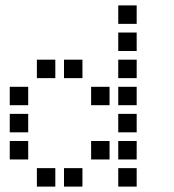

<svg xmlns="http://www.w3.org/2000/svg" viewBox="-20 -704 640 708"><path d="M417 -684Q416 -684 416 -684Q416 -684 416 -683V-617Q416 -616 416 -616Q416 -616 417 -616H483Q484 -616 484 -616Q484 -616 484 -617V-683Q484 -684 484 -684Q484 -684 483 -684ZM417 -584Q416 -584 416 -584Q416 -584 416 -583V-517Q416 -516 416 -516Q416 -516 417 -516H483Q484 -516 484 -516Q484 -516 484 -517V-583Q484 -584 484 -584Q484 -584 483 -584ZM117 -484Q116 -484 116 -484Q116 -484 116 -483V-417Q116 -416 116 -416Q116 -416 117 -416H183Q184 -416 184 -416Q184 -416 184 -417V-483Q184 -484 184 -484Q184 -484 183 -484ZM217 -484Q216 -484 216 -484Q216 -484 216 -483V-417Q216 -416 216 -416Q216 -416 217 -416H283Q284 -416 284 -416Q284 -416 284 -417V-483Q284 -484 284 -484Q284 -484 283 -484ZM417 -484Q416 -484 416 -484Q416 -484 416 -483V-417Q416 -416 416 -416Q416 -416 417 -416H483Q484 -416 484 -416Q484 -416 484 -417V-483Q484 -484 484 -484Q484 -484 483 -484ZM17 -384Q16 -384 16 -384Q16 -384 16 -383V-317Q16 -316 16 -316Q16 -316 17 -316H83Q84 -316 84 -316Q84 -316 84 -317V-383Q84 -384 84 -384Q84 -384 83 -384ZM317 -384Q316 -384 316 -384Q316 -384 316 -383V-317Q316 -316 316 -316Q316 -316 317 -316H383Q384 -316 384 -316Q384 -316 384 -317V-383Q384 -384 384 -384Q384 -384 383 -384ZM417 -384Q416 -384 416 -384Q416 -384 416 -383V-317Q416 -316 416 -316Q416 -316 417 -316H483Q484 -316 484 -316Q484 -316 484 -317V-383Q484 -384 484 -384Q484 -384 483 -384ZM17 -284Q16 -284 16 -284Q16 -284 16 -283V-217Q16 -216 16 -216Q16 -216 17 -216H83Q84 -216 84 -216Q84 -216 84 -217V-283Q84 -284 84 -284Q84 -284 83 -284ZM417 -284Q416 -284 416 -284Q416 -284 416 -283V-217Q416 -216 416 -216Q416 -216 417 -216H483Q484 -216 484 -216Q484 -216 484 -217V-283Q484 -284 484 -284Q484 -284 483 -284ZM17 -184Q16 -184 16 -184Q16 -184 16 -183V-117Q16 -116 16 -116Q16 -116 17 -116H83Q84 -116 84 -116Q84 -116 84 -117V-183Q84 -184 84 -184Q84 -184 83 -184ZM317 -184Q316 -184 316 -184Q316 -184 316 -183V-117Q316 -116 316 -116Q316 -116 317 -116H383Q384 -116 384 -116Q384 -116 384 -117V-183Q384 -184 384 -184Q384 -184 383 -184ZM417 -184Q416 -184 416 -184Q416 -184 416 -183V-117Q416 -116 416 -116Q416 -116 417 -116H483Q484 -116 484 -116Q484 -116 484 -117V-183Q484 -184 484 -184Q484 -184 483 -184ZM117 -84Q116 -84 116 -84Q116 -84 116 -83V-17Q116 -16 116 -16Q116 -16 117 -16H183Q184 -16 184 -16Q184 -16 184 -17V-83Q184 -84 184 -84Q184 -84 183 -84ZM217 -84Q216 -84 216 -84Q216 -84 216 -83V-17Q216 -16 216 -16Q216 -16 217 -16H283Q284 -16 284 -16Q284 -16 284 -17V-83Q284 -84 284 -84Q284 -84 283 -84ZM417 -84Q416 -84 416 -84Q416 -84 416 -83V-17Q416 -16 416 -16Q416 -16 417 -16H483Q484 -16 484 -16Q484 -16 484 -17V-83Q484 -84 484 -84Q484 -84 483 -84Z"/></svg>

Font: Doto SemiBold
Style: Regular
Weight: 600
Monospace: yes
Version: Version 1.000